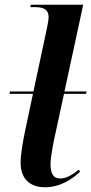

<svg xmlns="http://www.w3.org/2000/svg" viewBox="-20 -780 385 810"><path d="M170 10C235 10 287 -26 318 -56L312 -64C289 -45 260 -27 235 -27C204 -27 194 -47 193 -87C193 -111 202 -161 208 -190L250 -384H343L345 -394H252L331 -760H110L108 -750H126C164 -750 185 -740 185 -708C185 -699 182 -679 178 -661L121 -394H22L20 -384H119L87 -233C77 -186 67 -130 67 -93C67 -31 101 10 170 10Z"/></svg>

Font: Noto Serif Display SemiBold
Style: Italic
Weight: 600
Italic angle: -12°
Designer: Monotype Design Team
Foundry: Monotype Imaging Inc.
Version: Version 2.009